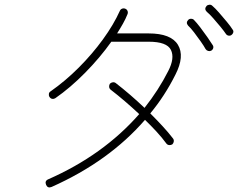

<svg xmlns="http://www.w3.org/2000/svg" viewBox="-20 -790 1040 833"><path d="M204 21Q187 28 180 12Q173 -5 189 -12Q428 -117 584 -295Q553 -324 521.5 -351Q490 -378 460 -401Q454 -406 453.5 -413.5Q453 -421 457 -427Q462 -432 469.5 -433Q477 -434 483 -429Q545 -381 607 -322Q668 -399 710 -482Q739 -538 721.5 -573.5Q704 -609 625 -609H463Q414 -540 349.5 -474.5Q285 -409 220 -364Q214 -360 207 -361Q200 -362 195 -369Q191 -375 192 -382.5Q193 -390 200 -394Q263 -438 321.5 -496.5Q380 -555 426.5 -619Q473 -683 500 -743Q503 -750 510 -752.5Q517 -755 524 -752Q531 -749 533.5 -742Q536 -735 533 -728Q525 -708 513.5 -687.5Q502 -667 488 -645H625Q722 -645 752 -595.5Q782 -546 741 -466Q695 -374 632 -298Q660 -270 685 -243Q710 -216 730 -190Q735 -184 734 -176.5Q733 -169 728 -164Q722 -160 714.5 -160.5Q707 -161 702 -167Q683 -193 659 -219Q635 -245 609 -270Q453 -90 204 21ZM896 -570Q890 -567 883 -569Q876 -571 872 -577Q865 -590 851 -610Q837 -630 822 -649.5Q807 -669 796 -679Q785 -692 797 -704Q802 -709 810 -708.5Q818 -708 822 -703Q833 -692 849 -671Q865 -650 880 -628.5Q895 -607 903 -594Q907 -588 905 -581Q903 -574 896 -570ZM984 -638Q978 -634 971 -635.5Q964 -637 960 -643Q952 -655 936.5 -674Q921 -693 904.5 -711.5Q888 -730 877 -739Q865 -751 876 -764Q881 -769 888.5 -769.5Q896 -770 901 -765Q913 -755 930.5 -735Q948 -715 964.5 -695Q981 -675 989 -662Q994 -656 992 -649Q990 -642 984 -638Z"/></svg>

Font: Zen Maru Gothic Light
Style: Regular
Weight: 300
Designer: Yoshimichi Ohira
Foundry: Positype
Version: Version 1.001